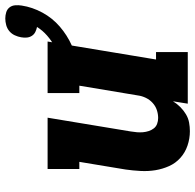

<svg xmlns="http://www.w3.org/2000/svg" viewBox="-26 -704 738 726"><g transform="rotate(-90 343.0 -341.0)"><path d="M210 8Q182 8 155.5 -1Q129 -10 109 -28Q89 -46 78 -70.5Q67 -95 62.5 -122Q58 -149 59.5 -178Q61 -207 65 -235L94 -410H67V-530H261L209 -216Q207 -204 206 -192.5Q205 -181 206 -169.5Q207 -158 210.5 -147.5Q214 -137 220.5 -128.5Q227 -120 237.5 -116Q248 -112 260 -112Q275 -112 290 -117Q305 -122 317 -133Q329 -144 336 -158.5Q343 -173 345 -188L382 -410H354V-530H549L481 -120H509V0H314L323 -56Q314 -41 301.5 -28.5Q289 -16 274 -7Q259 2 242.5 5Q226 8 210 8ZM455 -410 437 -469Q461 -474 484.5 -482.5Q508 -491 530 -503Q552 -515 571.5 -532Q591 -549 604 -570Q594 -572 585 -576.5Q576 -581 570.5 -589.5Q565 -598 564 -608.5Q563 -619 565 -630Q567 -642 572.5 -654Q578 -666 588 -674.5Q598 -683 611 -686.5Q624 -690 636 -690Q648 -690 659.5 -686.5Q671 -683 678 -674Q685 -665 686 -652.5Q687 -640 685 -628Q679 -588 658.5 -550Q638 -512 605.5 -484Q573 -456 534 -438.5Q495 -421 455 -410Z"/></g></svg>

Font: Iosevka Curly Slab HvExObl
Style: Regular
Weight: 900
Width: 7
Italic angle: -9°
Monospace: yes
Designer: Belleve Invis
Foundry: Belleve Invis
Version: Version 11.1.0; ttfautohint (v1.8.3)